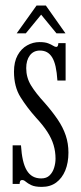

<svg xmlns="http://www.w3.org/2000/svg" viewBox="-20 -684 301 714"><path d="M135.5 11Q110 11 96.5 4.5Q83 -2 76 -8.2Q69 -14.5 63 -14.5Q57 -14.5 55 -10.5Q53 -6.5 53 0H27V-143.5H58Q60 -112 65.2 -88.8Q70.5 -65.5 79.5 -50.5Q88.5 -35.5 101.8 -28Q115 -20.5 133.5 -20.5Q153 -20.5 164.5 -31.8Q176 -43 181.2 -60Q186.5 -77 186.5 -94Q186.5 -120.5 179.2 -144.8Q172 -169 156 -193.8Q140 -218.5 113.5 -247Q80.5 -284 56.2 -322.8Q32 -361.5 32 -417.5Q32 -454 45.5 -478.5Q59 -503 80.8 -515.2Q102.5 -527.5 127 -527.5Q147 -527.5 158.8 -523Q170.5 -518.5 177.5 -514Q184.5 -509.5 189 -509.5Q193 -509.5 194.8 -513Q196.5 -516.5 197 -523.5H224V-384.5H193.5Q191.5 -415 186.8 -436.2Q182 -457.5 174 -470.5Q166 -483.5 154.8 -489.8Q143.5 -496 128.5 -496Q104.5 -496 91 -478Q77.5 -460 77.5 -430.5Q77.5 -396 95 -367Q112.5 -338 147 -300.5Q175 -268.5 194.8 -239.2Q214.5 -210 224.5 -180.2Q234.5 -150.5 234.5 -116.5Q234.5 -79 222.8 -50.2Q211 -21.5 189 -5.2Q167 11 135.5 11ZM42 -560 116 -663.5H150.5L223.5 -560H190L133 -629.5L76 -560Z"/></svg>

Font: Imbue Light
Style: Regular
Weight: 300
Designer: Tyler Finck
Foundry: Etcetera Type Company
Version: Version 1.102